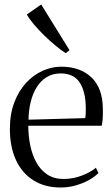

<svg xmlns="http://www.w3.org/2000/svg" viewBox="-20 -824 500 855"><path d="M250.5 11Q179.5 11 128.8 -21Q78 -53 51 -111.5Q24 -170 24 -249.5Q24 -316 43.5 -367.5Q63 -419 96 -454.8Q129 -490.5 169.8 -508.8Q210.5 -527 252.5 -527Q337 -527 387 -479.5Q437 -432 438 -341Q438.5 -312 437.2 -294.8Q436 -277.5 433 -264H106Q106 -220 114.5 -177.8Q123 -135.5 141.5 -101.5Q160 -67.5 190 -47.2Q220 -27 263 -27Q306 -27 345.5 -42.5Q385 -58 407 -77L418.5 -53.5Q400.5 -35.5 373.8 -21Q347 -6.5 315.2 2.2Q283.5 11 250.5 11ZM107 -291 359.5 -298Q361.5 -309 361.8 -320Q362 -331 362 -341Q362 -414 335.5 -455.5Q309 -497 250.5 -497Q214 -497 187 -480Q160 -463 142.5 -434Q125 -405 116.2 -368Q107.5 -331 107 -291ZM272 -587.5Q252.5 -600 227.5 -620.8Q202.5 -641.5 177.2 -666Q152 -690.5 131.2 -715Q110.5 -739.5 99.5 -759.5L163.5 -804L289.5 -600.5L273 -587.5Z"/></svg>

Font: Merriweather 120pt Light
Style: Regular
Weight: 300
Version: Version 2.100